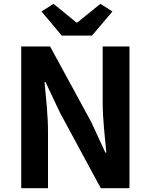

<svg xmlns="http://www.w3.org/2000/svg" viewBox="-20 -984 789 1004"><path d="M303 -798H461L568 -924L505 -964L384 -866H380L260 -964L197 -924ZM91 0H231V-297C231 -382 220 -475 213 -555H218L293 -396L507 0H657V-741H517V-445C517 -361 529 -263 536 -186H531L457 -346L242 -741H91Z"/></svg>

Font: Noto Sans JP
Style: Bold
Weight: 700
Designer: Ryoko NISHIZUKA  (kana, bopomofo & ideographs); Paul D. Hunt (Latin, Greek & Cyrillic); Sandoll Communications , Soo-you
Foundry: Adobe
Version: Version 2.002;hotconv 1.0.116;makeotfexe 2.5.65601